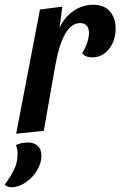

<svg xmlns="http://www.w3.org/2000/svg" viewBox="-43 -550 506 807"><path d="M349 -530Q395 -530 419 -502Q443 -474 443 -430Q443 -380 415.5 -344.5Q388 -309 345 -309Q314 -309 302 -327Q314 -344 322.5 -368Q331 -392 331 -412Q331 -431 321.5 -442Q312 -453 294 -453Q222 -453 190 -278L141 0L25 12L125 -510L219 -522L207 -432Q226 -476 264.5 -503Q303 -530 349 -530ZM5 237Q-12 237 -23 226Q4 189 17.5 160Q31 131 31 97Q31 78 24 60Q45 49 76 49Q100 49 115.5 63Q131 77 131 105Q131 136 112.5 166.5Q94 197 64.5 217Q35 237 5 237Z"/></svg>

Font: Sansita
Style: Italic
Weight: 400
Italic angle: -11°
Designer: Pablo Cosgaya
Foundry: Omnibus-Type
Version: Version 1.006